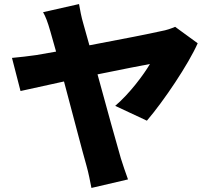

<svg xmlns="http://www.w3.org/2000/svg" viewBox="-20 -849 1040 945"><path d="M953 -636 842 -717C824 -709 798 -700 774 -696C722 -684 564 -653 420 -626L390 -733C380 -766 374 -801 369 -829L192 -789C204 -768 214 -743 228 -694L256 -595L159 -578C118 -572 80 -568 39 -564L81 -401L295 -448C339 -284 386 -101 405 -36C416 2 424 46 430 76L610 34C600 8 582 -47 575 -69C554 -140 505 -319 460 -483C580 -507 687 -529 718 -534C689 -484 618 -388 547 -328L703 -255C786 -352 907 -532 953 -636Z"/></svg>

Font: Noto Sans KR Black
Style: Regular
Weight: 900
Designer: Ryoko NISHIZUKA 西塚涼子 (kana, bopomofo & ideographs); Paul D. Hunt (Latin, Greek & Cyrillic); Sandoll Communications 산돌커뮤니
Foundry: Adobe
Version: Version 2.004;hotconv 1.0.118;makeotfexe 2.5.65603